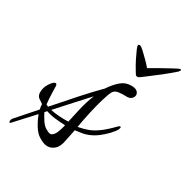

<svg xmlns="http://www.w3.org/2000/svg" viewBox="-127 -603 746 760"><g transform="rotate(30 246.0 -223.0)"><path d="M305 -487Q309 -486 321 -475Q333 -464 347.5 -449.5Q362 -435 372 -423Q392 -435 417 -449Q442 -463 461.5 -473.5Q481 -484 485 -485Q492 -487 492 -483Q492 -481 490 -478.5Q488 -476 487 -474Q462 -452 436 -431.5Q410 -411 387 -394Q377 -387 369 -380.5Q361 -374 355 -374Q349 -374 345 -381L337 -394Q326 -412 316.5 -431Q307 -450 300 -466Q299 -470 297 -474.5Q295 -479 295 -483Q295 -486 298.5 -487Q302 -488 305 -487ZM185 42Q173 42 160.5 36.5Q148 31 136 22Q123 11 111 -9Q99 -29 91 -51L14 33Q11 36 10 36Q6 36 6 30Q6 21 12 15L86 -69Q83 -81 83 -92Q76 -97 64.5 -104.5Q53 -112 53 -130Q53 -151 66 -171Q79 -191 88 -191Q95 -191 95 -179Q95 -175 95.5 -158Q96 -141 97 -123.5Q98 -106 99 -100Q105 -96 109 -95Q148 -140 191 -188Q234 -236 268 -270Q285 -296 305.5 -314Q326 -332 353 -332Q372 -332 380 -325Q388 -318 388 -309Q388 -300 380.5 -292.5Q373 -285 359 -285Q337 -286 321 -283.5Q305 -281 298 -269Q291 -256 282 -226Q273 -196 264.5 -158Q256 -120 250 -84Q271 -88 290.5 -94.5Q310 -101 333 -117Q356 -133 386 -164Q391 -170 396 -170Q399 -170 399 -166Q399 -164 397 -159Q395 -154 389 -146Q377 -130 359.5 -114.5Q342 -99 329 -91Q302 -75 278 -71.5Q254 -68 247 -67Q243 -46 240 -32.5Q237 -19 236 -13Q231 16 216.5 29Q202 42 185 42ZM208 -84Q213 -107 221.5 -145Q230 -183 245 -221Q219 -192 187.5 -158Q156 -124 126 -90Q145 -86 167 -84.5Q189 -83 208 -84ZM170 -6Q178 -6 186.5 -17.5Q195 -29 203 -61Q203 -64 204 -65Q180 -66 157.5 -68.5Q135 -71 115 -78L107 -69Q115 -53 126 -36.5Q137 -20 151 -13Q156 -10 161 -8Q166 -6 170 -6Z"/></g></svg>

Font: Hurricane
Style: Regular
Weight: 400
Designer: Robert E. Leuschke
Foundry: Robert E. Leuschke
Version: Version 1.010; ttfautohint (v1.8.3)